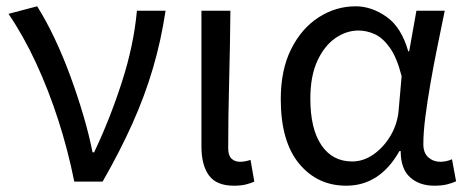

<svg xmlns="http://www.w3.org/2000/svg" viewBox="-20 -577 1485 610"><path d="M216 0Q196 -100 165 -196Q134 -292 94 -378Q54 -464 7 -533L98 -557Q126 -513 153 -456Q180 -399 203 -336.5Q226 -274 244.5 -211.5Q263 -149 274 -93H279Q329 -198 367 -315.5Q405 -433 415 -543H506Q492 -449 466 -360.5Q440 -272 400.5 -184Q361 -96 306 0Z M723 13Q668 13 644 -19.5Q620 -52 620 -112V-543H712Q711 -433 708 -318.5Q705 -204 705 -106Q705 -83 715.5 -73Q726 -63 743 -63Q758 -63 776 -69L788 0Q777 5 761.5 9Q746 13 723 13Z M1080 13Q988 13 930 -57.5Q872 -128 872 -262Q872 -355 905 -421Q938 -487 992.5 -522Q1047 -557 1110 -557Q1160 -557 1207.5 -524Q1255 -491 1277 -414H1280L1303 -543H1393Q1382 -489 1370 -430.5Q1358 -372 1348 -314.5Q1338 -257 1331.5 -206.5Q1325 -156 1325 -119Q1325 -91 1341 -77Q1357 -63 1379 -63Q1398 -63 1416 -71L1429 -1Q1419 4 1401.5 8.5Q1384 13 1360 13Q1312 13 1282.5 -14Q1253 -41 1253 -97H1249Q1187 13 1080 13ZM1099 -64Q1135 -64 1167.5 -87Q1200 -110 1222 -148Q1244 -186 1247 -232L1256 -335Q1241 -394 1218.5 -425.5Q1196 -457 1170.5 -468.5Q1145 -480 1119 -480Q1080 -480 1045 -455.5Q1010 -431 988 -383Q966 -335 966 -263Q966 -168 1001 -116Q1036 -64 1099 -64Z"/></svg>

Font: Chocolate Classical Sans
Style: Regular
Weight: 400
Designer: 田海東、宇文滿月
Foundry: Moonlit Owen
Version: Version 1.001